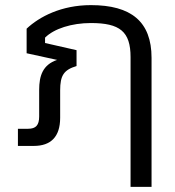

<svg xmlns="http://www.w3.org/2000/svg" viewBox="-20 -570 682 750"><path d="M279 -374 156 -402V-423C191 -458 260 -480 335 -480C448 -480 490 -447 490 -347V160H572V-344C572 -486 492 -550 335 -550C220 -550 134 -505 84 -458V-362L203 -336C147 -317 133 -274 133 -219V-115C133 -81 120 -67 90 -67H50V0H112C179 0 215 -36 215 -110V-217C215 -275 229 -297 279 -312Z"/></svg>

Font: Kanit Light
Style: Regular
Weight: 300
Designer: Katatrad Team
Foundry: CadsonDemak
Version: Version 1.000;PS 001.000;hotconv 1.0.88;makeotf.lib2.5.64775